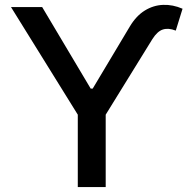

<svg xmlns="http://www.w3.org/2000/svg" viewBox="-20 -756 772 776"><path d="M341.8 -381.3V-397.9H359.4V-381.3ZM24.4 -727.5H150.4L350.6 -391.1L504.4 -648.4Q530.3 -691.9 565.2 -713.4Q600.1 -734.9 639.4 -736.3Q678.7 -737.8 717.8 -720.7L690.4 -632.3Q660.6 -644 638.2 -636.7Q615.7 -629.4 595.7 -597.7L407.2 -292.5V0H294.4V-292.5Z"/></svg>

Font: V-Inter
Style: Medium-500
Weight: 500
Designer: Rasmus Andersson
Foundry: rsms
Version: Version 4.000;git-4146feb